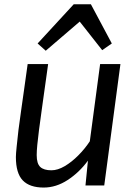

<svg xmlns="http://www.w3.org/2000/svg" viewBox="-20 -851 619 881"><path d="M180.6 9.6Q116.2 9.6 84.6 -23.1Q52.9 -55.9 52.9 -130.3Q52.9 -144.4 56.4 -177.7Q59.8 -211.1 64.8 -255.1Q70.1 -295.3 77.1 -345Q84.1 -394.6 91.8 -448.9Q99.4 -503.2 106.9 -557H200.8Q196.6 -526.5 191.7 -491.3Q186.8 -456.1 181.7 -420.3Q176.7 -384.5 172.2 -351.9Q167.8 -319.2 164.3 -293.7Q160.8 -268.2 158.9 -254.1Q153.8 -213.9 151.1 -185.9Q148.4 -157.9 148.4 -139.1Q148.4 -100.3 164.8 -84.9Q181.1 -69.6 216 -69.6Q244.7 -69.6 277 -88.6Q309.2 -107.6 339.5 -138.2Q369.8 -168.7 392.1 -202.7L439.4 -557H532.6L458.3 0H372.2L383.5 -113.9Q343.9 -59.9 290.6 -25.1Q237.4 9.6 180.6 9.6ZM345.8 -751.9 189.9 -618.2 152.6 -651.5 318.3 -831.4H397.1L493.1 -651.5L448.9 -620.8Z"/></svg>

Font: Merriweather Sans Variable Regular
Style: Italic
Weight: 300
Italic angle: -8°
Designer: Eben Sorkin
Foundry: Eben Sorkin
Version: Version 2.001